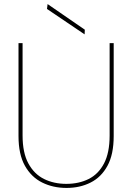

<svg xmlns="http://www.w3.org/2000/svg" viewBox="-20 -912 649 944"><path d="M307 12Q241 12 187.5 -14.5Q134 -41 102.5 -97Q71 -153 71 -243V-700H91V-246Q91 -161 119.5 -108.5Q148 -56 196.5 -32Q245 -8 306 -8Q368 -8 416 -32Q464 -56 491.5 -108.5Q519 -161 519 -246V-700H539V-243Q539 -153 508.5 -97Q478 -41 425.5 -14.5Q373 12 307 12ZM396 -743 211 -868 214 -892 397 -766Z"/></svg>

Font: DM Sans 17pt Thin
Style: Regular
Weight: 250
Version: Version 4.004;gftools[0.9.30]